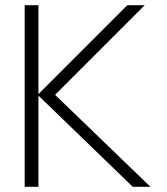

<svg xmlns="http://www.w3.org/2000/svg" viewBox="-20 -719 644 739"><path d="M75 -699H128V-357L470 -699H537L192 -354L559 0H491L128 -351V0H75Z"/></svg>

Font: Prompt ExtraLight
Style: Regular
Weight: 275
Designer: Katatrad Team
Foundry: CadsonDemak
Version: Version 1.000